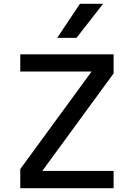

<svg xmlns="http://www.w3.org/2000/svg" viewBox="-20 -984 700 1004"><path d="M201 -90 574 -600V-700H86V-610H459L86 -100V0H574V-90ZM279 -786H380L519 -964H398Z"/></svg>

Font: Uncut Plan8
Style: Regular
Weight: 400
Designer: Kasper Nordkvist
Foundry: UNCUT.wtf
Version: Version 1.002;Glyphs 3.1.2 (3151)